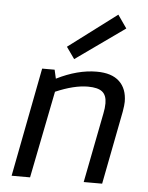

<svg xmlns="http://www.w3.org/2000/svg" viewBox="-47 -635 521 674"><g transform="rotate(5 213.5 -298.0)"><path d="M19 0ZM325 -282Q325 -310 309.5 -322.5Q294 -335 259 -335Q210 -335 145 -307L84 0H19L93 -384H137L144 -353Q218 -390 285 -390Q338 -390 365 -364.5Q392 -339 392 -293Q392 -282 388 -258L338 0H273L321 -246Q325 -265 325 -282ZM375 -550 202 -427 173 -468 343 -596Z"/></g></svg>

Font: Cambay Devanagari
Style: Italic
Weight: 400
Italic angle: -11°
Designer: Pooja Saxena
Foundry: Pooja Saxena
Version: Version 1.018;PS 001.018;hotconv 1.0.70;makeotf.lib2.5.58329